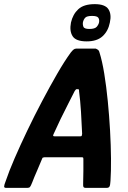

<svg xmlns="http://www.w3.org/2000/svg" viewBox="-47 -908 620 928"><path d="M-18 0Q-27 0 -27 -7Q-27 -14 -19 -34Q-4 -79 23.5 -142.5Q51 -206 85 -277Q119 -348 156.5 -419Q194 -490 229.5 -551.5Q265 -613 295 -654Q302 -663 308 -668Q314 -673 321 -673H416Q423 -670 427.5 -666.5Q432 -663 434 -654Q447 -613 457 -551.5Q467 -490 474 -419Q481 -348 485 -276.5Q489 -205 489.5 -141.5Q490 -78 487 -34Q486 -14 482.5 -7Q479 0 469 0H366Q359 0 356.5 -4.5Q354 -9 355 -28Q356 -51 356 -82.5Q356 -114 356 -138Q356 -145 354.5 -146.5Q353 -148 346 -148H168Q161 -147 159.5 -146Q158 -145 155 -137Q146 -114 132 -82.5Q118 -51 109 -27Q102 -9 98 -4.5Q94 0 86 0ZM218 -249H340Q347 -249 348 -251.5Q349 -254 350 -261Q348 -312 344.5 -367.5Q341 -423 335 -468Q336 -477 330 -477H323Q320 -477 314 -468Q301 -442 283 -407Q265 -372 246.5 -334Q228 -296 212 -260Q209 -254 210 -251.5Q211 -249 218 -249ZM484 -799Q476 -758 449 -733Q422 -708 372 -708Q320 -708 304 -733Q288 -758 296 -799Q305 -839 331.5 -863.5Q358 -888 411 -888Q461 -888 477 -863.5Q493 -839 484 -799ZM432 -801Q434 -814 428 -822.5Q422 -831 398 -831Q373 -831 365 -822.5Q357 -814 354 -801Q352 -790 356 -779Q360 -768 385 -768Q412 -768 421 -779Q430 -790 432 -801Z"/></svg>

Font: Glory
Style: Bold Italic
Weight: 700
Italic angle: -12°
Version: Version 1.011